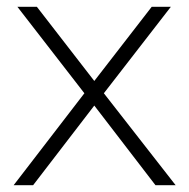

<svg xmlns="http://www.w3.org/2000/svg" viewBox="-20 -542 553 562"><path d="M435 0 256 -233 77 0H20L227 -269L31 -522H88L256 -305L424 -522H480L284 -269L494 0Z"/></svg>

Font: Montserrat Atlas Light
Style: Regular
Weight: 300
Designer: Julieta Ulanovsky
Foundry: Julieta Ulanovsky
Version: Version 7.200